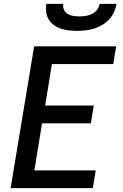

<svg xmlns="http://www.w3.org/2000/svg" viewBox="-20 -975 640 995"><path d="M35 0 157 -735H582L567 -643H249L214 -428H466L451 -336H198L158 -92H476L461 0ZM379 -815Q357 -815 336 -817.5Q315 -820 295.5 -826.5Q276 -833 259.5 -845Q243 -857 232.5 -874Q222 -891 219.5 -912Q217 -933 220 -955H308Q305 -939 311.5 -924.5Q318 -910 331 -902.5Q344 -895 359.5 -892.5Q375 -890 391 -890Q408 -890 424.5 -892.5Q441 -895 456.5 -902.5Q472 -910 483 -924.5Q494 -939 496 -955H584Q580 -933 570.5 -912Q561 -891 545 -874Q529 -857 508.5 -845Q488 -833 466.5 -826.5Q445 -820 423 -817.5Q401 -815 379 -815Z"/></svg>

Font: Iosevka SS04 Semibold Extended
Style: Italic
Weight: 600
Width: 7
Italic angle: -9°
Monospace: yes
Designer: Belleve Invis
Foundry: Belleve Invis
Version: Version 19.0.0; ttfautohint (v1.8.4)